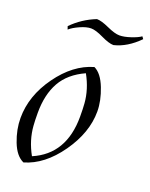

<svg xmlns="http://www.w3.org/2000/svg" viewBox="-138 -796 686 878"><g transform="rotate(20 204.5 -356.5)"><path d="M325 -325Q325 -222 253 -120Q181 -18 87 9Q49 -8 27 -65Q5 -122 5 -178Q5 -286 76.5 -385.5Q148 -485 243 -512Q279 -495 302 -436Q325 -377 325 -325ZM71 -227Q71 -188 73 -164Q78 -96 114 -31Q259 -93 259 -276Q259 -315 257 -340Q252 -407 216 -472Q139 -437 105 -376.5Q71 -316 71 -227ZM69 -631 64 -646Q113 -696 179 -722Q201 -722 239.5 -704.5Q278 -687 300.5 -687Q323 -687 354.5 -697.5Q386 -708 401 -719L409 -708Q353 -651 290 -636Q268 -636 229.5 -654.5Q191 -673 169 -673Q147 -673 116.5 -659.5Q86 -646 69 -631Z"/></g></svg>

Font: Felipa
Style: Regular
Weight: 400
Designer: Javier Alcaraz
Foundry: Fontstage
Version: Version 1.001